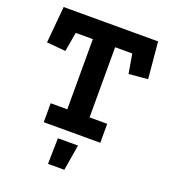

<svg xmlns="http://www.w3.org/2000/svg" viewBox="-154 -761 958 1085"><g transform="rotate(20 325.5 -218.5)"><path d="M629 -430 609 -650H41L21 -430L135 -420L155 -536H258V-114H158V0H498V-114H392V-536H495L515 -420ZM385 58H264L261 213H359Z"/></g></svg>

Font: Zilla Slab Bold
Style: Regular
Weight: 700
Designer: Typotheque.com
Foundry: Typotheque type foundry
Version: Version 1.3; 2018